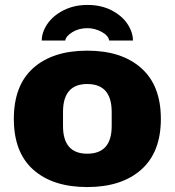

<svg xmlns="http://www.w3.org/2000/svg" viewBox="-20 -745 707 777"><path d="M36 -264Q36 -400 115 -470Q194 -540 333 -540Q472 -540 551.5 -469.5Q631 -399 631 -264Q631 -129 551.5 -58.5Q472 12 333 12Q194 12 115 -58Q36 -128 36 -264ZM432 -235V-292Q432 -405 333 -405Q235 -405 235 -292V-235Q235 -123 333 -123Q432 -123 432 -235ZM334 -725Q389 -725 431 -703.5Q473 -682 495.5 -648.5Q518 -615 518 -581H422Q418 -602 390.5 -616.5Q363 -631 334 -631Q299 -631 273 -615Q247 -599 244 -581H149Q149 -615 172 -648.5Q195 -682 237.5 -703.5Q280 -725 334 -725Z"/></svg>

Font: Archivo Black
Style: Regular
Weight: 400
Designer: Hector Gatti
Foundry: Omnibus-Type
Version: Version 1.101; ttfautohint (v1.8)